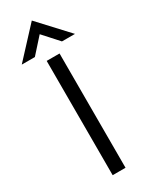

<svg xmlns="http://www.w3.org/2000/svg" viewBox="-259 -981 807 1028"><g transform="rotate(-30 144.5 -467.0)"><path d="M185 0H105.5V-706.5H185ZM309 -756H228.5L144.5 -849L61 -756H-20L144.5 -933.5Z"/></g></svg>

Font: Acari Sans
Style: Regular
Weight: 400
Designer: Alfredo Marco Pradil and Stefan Peev (font) & Cristiano Sobral (main changes)
Foundry: Alfredo Marco Pradil and Stefan Peev (font) & Cristiano Sobral (main changes)
Version: Version 1.063; ttfautohint (v1.8.3)